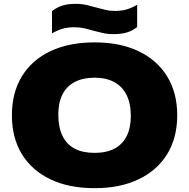

<svg xmlns="http://www.w3.org/2000/svg" viewBox="-20 -971 986 1001"><path d="M473 10Q339.5 10 243 -36Q146.5 -82 94.2 -167.2Q42 -252.5 42 -370Q42 -487.5 94 -572.8Q146 -658 242.5 -704Q339 -750 473 -750Q607 -750 703.5 -703.5Q800 -657 852 -571.8Q904 -486.5 904 -370Q904 -253.5 852 -168.2Q800 -83 703.2 -36.5Q606.5 10 473 10ZM473 -174Q534.5 -174 576.8 -196.2Q619 -218.5 640.5 -261.5Q662 -304.5 662 -366Q662 -431.5 639.8 -476Q617.5 -520.5 575.2 -543.2Q533 -566 473 -566Q413 -566 370.8 -544.2Q328.5 -522.5 306.2 -479.8Q284 -437 284 -374Q284 -307 305.8 -262.5Q327.5 -218 369.5 -196Q411.5 -174 473 -174ZM572 -793Q541.5 -793 515.5 -799Q489.5 -805 464.5 -811.5Q441.5 -818.5 418 -823.8Q394.5 -829 368 -829Q333 -829 306.2 -821.2Q279.5 -813.5 251 -797V-913Q276 -932.5 304.8 -941.8Q333.5 -951 374 -951Q405 -951 431 -945Q457 -939 481.5 -932Q505 -925.5 528.5 -919.8Q552 -914 578 -914Q613.5 -914 640 -921.8Q666.5 -929.5 695 -946V-830Q670.5 -810.5 641.5 -801.8Q612.5 -793 572 -793Z"/></svg>

Font: Encode Sans SC Expanded Black
Style: Regular
Weight: 900
Width: 7
Designer: Multiple Designers
Foundry: Impallari Type
Version: Version 3.002